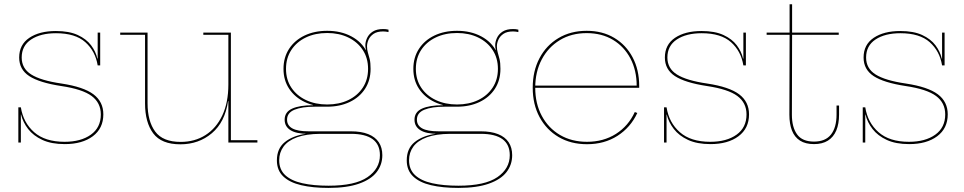

<svg xmlns="http://www.w3.org/2000/svg" viewBox="-20 -680 4598 916"><path d="M289 7.5Q225 7.5 182 -12.5Q139 -32.5 114.2 -64.5Q89.5 -96.5 80.5 -133.5H75L79.5 -168Q91 -95 143 -49.2Q195 -3.5 288 -3.5Q366 -3.5 413.5 -37.5Q461 -71.5 461 -134Q461 -189.5 417.2 -222Q373.5 -254.5 272.5 -269.5Q167.5 -285.5 119.5 -317Q71.5 -348.5 71.5 -405.5Q71.5 -467 119.8 -499.5Q168 -532 246.5 -532Q310 -532 351 -513Q392 -494 414.5 -464Q437 -434 444.5 -400.5H450L446 -368Q435 -436 387 -478.8Q339 -521.5 247 -521.5Q174 -521.5 128.8 -491.8Q83.5 -462 83.5 -405.5Q83.5 -353.5 128.8 -324.8Q174 -296 273 -281.5Q379 -265.5 426 -230Q473 -194.5 473 -134.5Q473 -67.5 422.8 -30Q372.5 7.5 289 7.5ZM67.5 0V-168H79.5V0ZM446 -368V-524.5H458V-368Z M1069.5 -514H950V-524.5H1081.5V-11H1208V0H1069.5ZM684 -524.5V-187.5Q684 -101.5 720.5 -52.2Q757 -3 842 -3Q909 -3 960.2 -35.5Q1011.5 -68 1040.5 -129.2Q1069.5 -190.5 1069.5 -277L1076 -197.5H1068Q1053.5 -97.5 990.8 -44.5Q928 8.5 840.5 8.5Q750 8.5 711 -43.8Q672 -96 672 -186.5V-514H553.5V-524.5Z M1547 216.5Q1472 216.5 1416.8 203.5Q1361.5 190.5 1331.2 161.5Q1301 132.5 1301 85Q1301 28.5 1338.8 -2Q1376.5 -32.5 1438.5 -41.5V-46L1508 -41.5Q1440 -41 1396.8 -25Q1353.5 -9 1332.8 19.2Q1312 47.5 1312 84.5Q1312 129 1341 155.8Q1370 182.5 1422.8 194.2Q1475.5 206 1547.5 206Q1674 206 1733.2 165.2Q1792.5 124.5 1792.5 60.5Q1792.5 -41.5 1654 -41.5H1449.5Q1393.5 -41.5 1365.8 -59Q1338 -76.5 1338 -109Q1338 -145.5 1373.8 -161.8Q1409.5 -178 1473.5 -178V-184L1541 -171H1482Q1420.5 -171 1385 -156.5Q1349.5 -142 1349.5 -109Q1349.5 -81.5 1374.5 -67.5Q1399.5 -53.5 1452.5 -53.5H1654Q1703 -53.5 1736.5 -40.2Q1770 -27 1787 -1.5Q1804 24 1804 60.5Q1804 106 1777 141Q1750 176 1693 196.2Q1636 216.5 1547 216.5ZM1541 -171Q1481 -171 1434 -193.2Q1387 -215.5 1359.8 -256.2Q1332.5 -297 1332.5 -351.5Q1332.5 -406 1359.2 -447Q1386 -488 1433 -510.5Q1480 -533 1541 -533Q1606.5 -533 1656.2 -506.5Q1706 -480 1729.5 -433Q1739 -415.5 1743.5 -395Q1748 -374.5 1748 -351.5Q1748 -297 1721.5 -256.2Q1695 -215.5 1648 -193.2Q1601 -171 1541 -171ZM1541 -181.5Q1597.5 -181.5 1641.5 -202.5Q1685.5 -223.5 1710.8 -261.8Q1736 -300 1736 -351.5Q1736 -403 1710.8 -441.5Q1685.5 -480 1641.5 -501.2Q1597.5 -522.5 1541 -522.5Q1483.5 -522.5 1439.2 -501.2Q1395 -480 1369.8 -441.5Q1344.5 -403 1344.5 -351.5Q1344.5 -300 1370 -261.8Q1395.5 -223.5 1440 -202.5Q1484.5 -181.5 1541 -181.5ZM1748 -351.5 1736 -408.5 1721 -440 1726 -442Q1724.5 -447.5 1723.8 -453.2Q1723 -459 1723 -464Q1723 -481 1731.5 -499.2Q1740 -517.5 1758.8 -529.5Q1777.5 -541.5 1808.5 -541.5Q1815.5 -541.5 1821.2 -540.8Q1827 -540 1833.5 -538.5V-527Q1826.5 -528.5 1820.8 -529.2Q1815 -530 1808 -530Q1779 -530 1762.2 -518.5Q1745.5 -507 1738.2 -490.5Q1731 -474 1731 -459Q1731 -442.5 1735.2 -429Q1739.5 -415.5 1743.8 -398Q1748 -380.5 1748 -351.5Z M2166.5 216.5Q2091.5 216.5 2036.2 203.5Q1981 190.5 1950.8 161.5Q1920.5 132.5 1920.5 85Q1920.5 28.5 1958.2 -2Q1996 -32.5 2058 -41.5V-46L2127.5 -41.5Q2059.5 -41 2016.2 -25Q1973 -9 1952.2 19.2Q1931.5 47.5 1931.5 84.5Q1931.5 129 1960.5 155.8Q1989.5 182.5 2042.2 194.2Q2095 206 2167 206Q2293.5 206 2352.8 165.2Q2412 124.5 2412 60.5Q2412 -41.5 2273.5 -41.5H2069Q2013 -41.5 1985.2 -59Q1957.5 -76.5 1957.5 -109Q1957.5 -145.5 1993.2 -161.8Q2029 -178 2093 -178V-184L2160.5 -171H2101.5Q2040 -171 2004.5 -156.5Q1969 -142 1969 -109Q1969 -81.5 1994 -67.5Q2019 -53.5 2072 -53.5H2273.5Q2322.5 -53.5 2356 -40.2Q2389.5 -27 2406.5 -1.5Q2423.5 24 2423.5 60.5Q2423.5 106 2396.5 141Q2369.5 176 2312.5 196.2Q2255.5 216.5 2166.5 216.5ZM2160.5 -171Q2100.5 -171 2053.5 -193.2Q2006.5 -215.5 1979.2 -256.2Q1952 -297 1952 -351.5Q1952 -406 1978.8 -447Q2005.5 -488 2052.5 -510.5Q2099.5 -533 2160.5 -533Q2226 -533 2275.8 -506.5Q2325.5 -480 2349 -433Q2358.5 -415.5 2363 -395Q2367.5 -374.5 2367.5 -351.5Q2367.5 -297 2341 -256.2Q2314.5 -215.5 2267.5 -193.2Q2220.5 -171 2160.5 -171ZM2160.5 -181.5Q2217 -181.5 2261 -202.5Q2305 -223.5 2330.2 -261.8Q2355.5 -300 2355.5 -351.5Q2355.5 -403 2330.2 -441.5Q2305 -480 2261 -501.2Q2217 -522.5 2160.5 -522.5Q2103 -522.5 2058.8 -501.2Q2014.5 -480 1989.2 -441.5Q1964 -403 1964 -351.5Q1964 -300 1989.5 -261.8Q2015 -223.5 2059.5 -202.5Q2104 -181.5 2160.5 -181.5ZM2367.5 -351.5 2355.5 -408.5 2340.5 -440 2345.5 -442Q2344 -447.5 2343.2 -453.2Q2342.5 -459 2342.5 -464Q2342.5 -481 2351 -499.2Q2359.5 -517.5 2378.2 -529.5Q2397 -541.5 2428 -541.5Q2435 -541.5 2440.8 -540.8Q2446.5 -540 2453 -538.5V-527Q2446 -528.5 2440.2 -529.2Q2434.5 -530 2427.5 -530Q2398.5 -530 2381.8 -518.5Q2365 -507 2357.8 -490.5Q2350.5 -474 2350.5 -459Q2350.5 -442.5 2354.8 -429Q2359 -415.5 2363.2 -398Q2367.5 -380.5 2367.5 -351.5Z M2780.5 8Q2703.5 8 2645.2 -26.2Q2587 -60.5 2554.2 -121.2Q2521.5 -182 2521.5 -261.5Q2521.5 -341 2553.8 -402.2Q2586 -463.5 2644.2 -498.2Q2702.5 -533 2779 -533Q2854.5 -533 2910.8 -499.2Q2967 -465.5 2998.2 -406.2Q3029.5 -347 3029.5 -269.5Q3029.5 -267.5 3029.5 -265Q3029.5 -262.5 3029.5 -261H3017.5Q3017.5 -263 3017.5 -265.5Q3017.5 -268 3017.5 -270.5Q3017.5 -344 2987.8 -400.8Q2958 -457.5 2904.5 -489.8Q2851 -522 2779 -522Q2706 -522 2650.8 -488.5Q2595.5 -455 2564.5 -396.2Q2533.5 -337.5 2533.5 -261.5Q2533.5 -185.5 2564.8 -127.2Q2596 -69 2651.5 -36.2Q2707 -3.5 2780.5 -3.5Q2859 -3.5 2918.5 -41.2Q2978 -79 3008.5 -145.5L3020.5 -141Q2988.5 -72 2926 -32Q2863.5 8 2780.5 8ZM2529 -261V-271.5H3025L3027.5 -261Z M3369.5 7.5Q3305.5 7.5 3262.5 -12.5Q3219.5 -32.5 3194.8 -64.5Q3170 -96.5 3161 -133.5H3155.5L3160 -168Q3171.5 -95 3223.5 -49.2Q3275.5 -3.5 3368.5 -3.5Q3446.5 -3.5 3494 -37.5Q3541.5 -71.5 3541.5 -134Q3541.5 -189.5 3497.8 -222Q3454 -254.5 3353 -269.5Q3248 -285.5 3200 -317Q3152 -348.5 3152 -405.5Q3152 -467 3200.2 -499.5Q3248.5 -532 3327 -532Q3390.5 -532 3431.5 -513Q3472.5 -494 3495 -464Q3517.5 -434 3525 -400.5H3530.5L3526.5 -368Q3515.5 -436 3467.5 -478.8Q3419.5 -521.5 3327.5 -521.5Q3254.5 -521.5 3209.2 -491.8Q3164 -462 3164 -405.5Q3164 -353.5 3209.2 -324.8Q3254.5 -296 3353.5 -281.5Q3459.5 -265.5 3506.5 -230Q3553.5 -194.5 3553.5 -134.5Q3553.5 -67.5 3503.2 -30Q3453 7.5 3369.5 7.5ZM3148 0V-168H3160V0ZM3526.5 -368V-524.5H3538.5V-368Z M3758 -133Q3758 -73 3782.8 -38.8Q3807.5 -4.5 3863.5 -4.5Q3918 -4.5 3944.5 -38.2Q3971 -72 3971 -133.5V-176.5H3983V-133.5Q3983 -89 3969.8 -57.5Q3956.5 -26 3930 -9.2Q3903.5 7.5 3863.5 7.5Q3822.5 7.5 3796.5 -9.2Q3770.5 -26 3758.2 -57.5Q3746 -89 3746 -133L3747 -514H3637.5V-524.5H3747V-659.5H3759V-524.5H3981.5V-514H3759Z M4317.5 7.5Q4253.5 7.5 4210.5 -12.5Q4167.5 -32.5 4142.8 -64.5Q4118 -96.5 4109 -133.5H4103.5L4108 -168Q4119.5 -95 4171.5 -49.2Q4223.5 -3.5 4316.5 -3.5Q4394.5 -3.5 4442 -37.5Q4489.5 -71.5 4489.5 -134Q4489.5 -189.5 4445.8 -222Q4402 -254.5 4301 -269.5Q4196 -285.5 4148 -317Q4100 -348.5 4100 -405.5Q4100 -467 4148.2 -499.5Q4196.5 -532 4275 -532Q4338.5 -532 4379.5 -513Q4420.5 -494 4443 -464Q4465.5 -434 4473 -400.5H4478.5L4474.5 -368Q4463.5 -436 4415.5 -478.8Q4367.5 -521.5 4275.5 -521.5Q4202.5 -521.5 4157.2 -491.8Q4112 -462 4112 -405.5Q4112 -353.5 4157.2 -324.8Q4202.5 -296 4301.5 -281.5Q4407.5 -265.5 4454.5 -230Q4501.5 -194.5 4501.5 -134.5Q4501.5 -67.5 4451.2 -30Q4401 7.5 4317.5 7.5ZM4096 0V-168H4108V0ZM4474.5 -368V-524.5H4486.5V-368Z"/></svg>

Font: Hepta Slab ExtraLight Thin
Style: Regular
Weight: 250
Version: Version 1.102